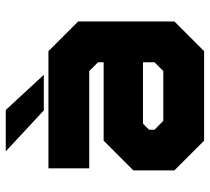

<svg xmlns="http://www.w3.org/2000/svg" viewBox="-51 -677 728 666"><g transform="rotate(-90 313.0 -344.0)"><path d="M158 0 55 -103V-245.5L158 -348.5H430V-368L399.5 -398.5H62V-540H468.5L571.5 -437V-103L468.5 0ZM194.5 -69 130.5 -132V-225L183.5 -278H502V-137L433 -69ZM194.5 -69H433L502 -137V-403L437 -467H124.5H437L502 -403V-278H183.5L130.5 -225V-132ZM227 -141.5H399.5L430 -172V-212H217L196 -191V-172ZM386.5 -556H263L121 -688H264.5ZM291.5 -590 231.5 -653H232L292 -590Z"/></g></svg>

Font: Tourney Thin Black
Style: Regular
Weight: 900
Version: Version 1.015